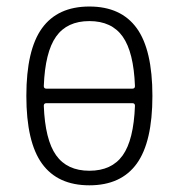

<svg xmlns="http://www.w3.org/2000/svg" viewBox="-20 -550 540 580"><path d="M120.1 -238.3Q112.3 -238.3 112.3 -230.5Q116.2 -127.9 149.4 -81.1Q182.6 -34.2 250 -34.2Q317.4 -34.2 350.6 -80.6Q383.8 -127 387.7 -230.5Q387.7 -238.3 379.9 -238.3ZM112.3 -290Q112.3 -282.2 120.1 -282.2H379.9Q387.7 -282.2 387.7 -290Q383.8 -392.6 350.6 -439.5Q317.4 -486.3 250 -486.3Q182.6 -486.3 149.4 -439.5Q116.2 -392.6 112.3 -290ZM393.1 -55.7Q345.7 9.8 250 9.8Q154.3 9.8 106.9 -55.7Q59.6 -121.1 59.6 -260.3Q59.6 -399.4 106.9 -464.8Q154.3 -530.3 250 -530.3Q345.7 -530.3 393.1 -464.8Q440.4 -399.4 440.4 -260.3Q440.4 -121.1 393.1 -55.7Z"/></svg>

Font: Rounded Mgen+ 1m light
Style: Regular
Weight: 200
Designer: [Source Han Sans]
Ryoko NISHIZUKA  (kana & ideographs); Paul D. Hunt (Latin, Greek & Cyrillic); Wenlong ZHANG  (bopomofo
Version: Version 1.059.20150602